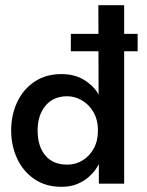

<svg xmlns="http://www.w3.org/2000/svg" viewBox="-20 -708 566 740"><path d="M217 12Q155.5 12 112 -18Q68.5 -48 45.8 -97.5Q23 -147 23 -205Q23 -265.5 46.5 -315Q70 -364.5 113.5 -393.5Q157 -422.5 217 -422.5Q278 -422.5 319.5 -389.5Q349.5 -366 360 -343L359.5 -510.5H253V-577.5H359.5L359 -688H458.5V-577.5H510.5V-510.5H458.5V0H361V-74.5H360Q357.5 -68 348 -54.2Q338.5 -40.5 321.2 -25.2Q304 -10 278 1Q252 12 217 12ZM239 -73.5Q271.5 -73.5 298.2 -89.8Q325 -106 341.2 -135.5Q357.5 -165 357.5 -205Q357.5 -246 340.2 -275.8Q323 -305.5 295.8 -321.2Q268.5 -337 239 -337Q186 -337 155.5 -300.8Q125 -264.5 125 -205Q125 -144.5 154.5 -109Q184 -73.5 239 -73.5Z"/></svg>

Font: Lucymar Sans Medium
Style: Regular
Weight: 500
Foundry: The League of Moveable Type (original font) / Main changes by Cristiano Sobral with portions from Mirco Monsees
Version: Version 2.001;August 30, 2020;FontCreator 13.0.0.2681 64-bit